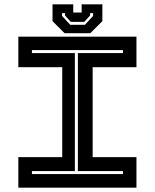

<svg xmlns="http://www.w3.org/2000/svg" viewBox="-20 -870 718 890"><path d="M65 0V-141.5H268.5V-558.5H65V-700H612.5V-558.5H409.5V-141.5H612.5V0ZM128 -63H550V-77H341V-624H550V-638H128V-624H327V-77H128ZM279.5 -716 223.5 -772V-850H319.5V-812H358.5V-850H454.5V-772L398.5 -716ZM305.5 -755H373.5L411.5 -796V-809H397.5V-798L370.5 -768.5H308.5L281.5 -798V-809H267.5V-796Z"/></svg>

Font: Tourney Expanded Regular
Style: Bold
Weight: 700
Width: 7
Designer: Tyler Finck
Foundry: Etcetera Type Co
Version: Version 1.010; ttfautohint (v1.8.3)